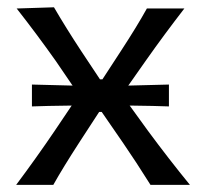

<svg xmlns="http://www.w3.org/2000/svg" viewBox="-20 -520 578 540"><path d="M344.7 -223.1 396 -152.3Q455.1 -72.3 514.2 0H403.3Q362.3 -65.4 326.7 -117.2L266.1 -205.1H258.8L204.1 -121.1Q157.2 -48.8 129.9 0H25.4Q83 -77.1 134.3 -152.8L181.6 -223.1Q107.4 -222.2 69.8 -220.7V-282.2Q130.4 -280.3 184.1 -279.3L137.2 -348.1Q84 -423.3 26.9 -496.1L131.8 -499.5Q165 -442.4 208 -377L261.2 -296.9H268.1L320.3 -377Q365.2 -445.8 393.1 -496.1H498.5Q441.9 -422.9 391.6 -351.6L340.8 -279.3Q394.5 -280.3 455.1 -282.2V-220.7Q418 -222.2 344.7 -223.1Z"/></svg>

Font: Commissioner Flair
Style: Regular
Weight: 400
Designer: Kostas Bartsokas
Foundry: Kostas Bartsokas
Version: Version 1.000